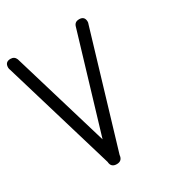

<svg xmlns="http://www.w3.org/2000/svg" viewBox="-183 -923 992 1053"><g transform="rotate(-30 312.5 -396.0)"><path d="M1 -747V-746H2C108 -391.3 178.7 -154.7 214 -36C215.3 -12 228 0 252 0C275.3 0 288 -12 290 -36C384 -350.7 454.3 -586.3 501 -743C503 -747.7 504 -752.3 504 -757C504 -780.3 492.3 -792 469 -792C451.7 -792 440.3 -784.3 435 -769C343.7 -462.3 282.7 -258.3 252 -157C160.7 -463 99.7 -667 69 -769C63 -784.3 51.7 -792 35 -792C11.7 -792 0 -780.3 0 -757C0 -753.7 0.3 -750.3 1 -747Z"/></g></svg>

Font: Semi-Coder
Style: Regular
Weight: 400
Version: 0.1000